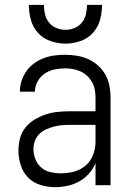

<svg xmlns="http://www.w3.org/2000/svg" viewBox="-20 -764 540 792"><path d="M207 8Q233 8 258.5 2.5Q284 -3 306.5 -15.5Q329 -28 346.5 -47.5Q364 -67 374 -91V0H436V-361Q436 -385 431.5 -409.5Q427 -434 415 -455.5Q403 -477 384.5 -493.5Q366 -510 344 -520Q322 -530 297.5 -534Q273 -538 249 -538Q226 -538 203.5 -535Q181 -532 160 -524Q139 -516 120.5 -502.5Q102 -489 89 -470.5Q76 -452 69 -430.5Q62 -409 62 -386H124Q124 -408 135 -428Q146 -448 164.5 -460.5Q183 -473 204.5 -477.5Q226 -482 249 -482Q265 -482 281.5 -479Q298 -476 313 -469Q328 -462 340 -450.5Q352 -439 360 -424.5Q368 -410 371 -393.5Q374 -377 374 -361V-305H269Q243 -305 218 -302.5Q193 -300 169 -292Q145 -284 123 -271Q101 -258 85 -238Q69 -218 62.5 -193Q56 -168 56 -143Q56 -113 65.5 -83Q75 -53 96 -31.5Q117 -10 147 -1Q177 8 207 8ZM230 -49Q209 -49 187.5 -54Q166 -59 150 -73Q134 -87 126 -107.5Q118 -128 118 -149Q118 -166 124 -182.5Q130 -199 142 -211Q154 -223 169.5 -230Q185 -237 201.5 -241.5Q218 -246 235 -247.5Q252 -249 269 -249H374V-180Q374 -152 364 -125.5Q354 -99 333 -81Q312 -63 285 -56Q258 -49 230 -49ZM250 -584Q281 -584 311.5 -594.5Q342 -605 363 -628Q384 -651 392.5 -682Q401 -713 401 -744H339Q339 -725 334.5 -705.5Q330 -686 318 -671Q306 -656 287.5 -648.5Q269 -641 250 -641Q231 -641 212.5 -648.5Q194 -656 182 -671Q170 -686 165.5 -705.5Q161 -725 161 -744H99Q99 -713 107.5 -682Q116 -651 137 -628Q158 -605 188.5 -594.5Q219 -584 250 -584Z"/></svg>

Font: Iosevka SS09 Light
Style: Regular
Weight: 300
Monospace: yes
Designer: Belleve Invis
Foundry: Belleve Invis
Version: Version 5.2.1; ttfautohint (v1.8.3)